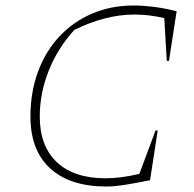

<svg xmlns="http://www.w3.org/2000/svg" viewBox="-20 -673 707 700"><path d="M368 7Q235 7 163 -59Q91 -125 91 -248Q91 -337 118.5 -411.5Q146 -486 196.5 -540Q247 -594 316 -623.5Q385 -653 468 -653Q500 -653 540.5 -648Q581 -643 624 -632L596 -451H588L579 -607Q524 -620 470 -620Q365 -620 251 -564Q190 -497 157.5 -415Q125 -333 125 -248Q125 -140 187.5 -81.5Q250 -23 365 -23Q420 -23 488 -39L547 -197H555L527 -16Q462 -3 428.5 2Q395 7 368 7Z"/></svg>

Font: Piazzolla SC Thin
Style: Italic
Weight: 100
Italic angle: -11.3°
Designer: Juan Pablo del Peral
Foundry: Huerta Tipografica
Version: Version 1.330